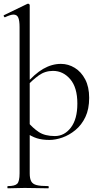

<svg xmlns="http://www.w3.org/2000/svg" viewBox="-28 -745 539 1040"><path d="M14 275Q12 275 12 269Q12 263 14 263Q53 263 65.5 250Q78 237 78 194V-598Q78 -633 71 -649.5Q64 -666 45 -666Q30 -666 0 -652Q-4 -650 -7 -656Q-10 -662 -6 -663L120 -724Q122 -725 124 -725Q127 -725 130 -722.5Q133 -720 133 -717V194Q133 222 141 237Q149 252 170 257.5Q191 263 233 263Q236 263 236 269Q236 275 233 275Q207 275 174.5 274Q142 273 106 273Q80 273 56 274Q32 275 14 275ZM240 13Q201 13 172 4Q143 -5 107 -30L122 -85Q149 -52 182 -30Q215 -8 269 -8Q321 -8 356 -54Q391 -100 391 -184Q391 -271 352.5 -316Q314 -361 259 -361Q216 -361 182 -336.5Q148 -312 117 -278L109 -286Q159 -345 206 -372Q253 -399 302 -399Q342 -399 377 -377.5Q412 -356 433.5 -315Q455 -274 455 -215Q455 -154 434.5 -111Q414 -68 380.5 -40.5Q347 -13 310 0Q273 13 240 13Z"/></svg>

Font: Cormorant Infant Light
Style: Regular
Weight: 400
Version: Version 4.001